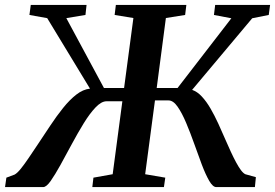

<svg xmlns="http://www.w3.org/2000/svg" viewBox="-48 -763 1121 783"><path d="M-27.5 0 -22 -38.5 11.5 -51Q22.5 -57 37 -75Q51.5 -93 69.2 -119.2Q87 -145.5 107 -175.5Q132 -213 157.5 -251.5Q183 -290 209.5 -323Q236 -356 263.2 -377.2Q290.5 -398.5 319 -401.5L144.5 -689L72 -702L77.5 -743H305L300.5 -702L222.5 -689L376 -404H458L496 -689.5L419.5 -702L424.5 -743H712L707 -702L628.5 -689.5L591 -404H676L895.5 -688.5L824.5 -702L829.5 -743H1053.5L1048 -702L980.5 -688.5L735.5 -396.5Q756.5 -389.5 775.2 -369.2Q794 -349 810.5 -320.5Q827 -292 842.2 -259Q857.5 -226 871.5 -193Q882.5 -167.5 893.5 -143.8Q904.5 -120 914.8 -101Q925 -82 934.5 -69.2Q944 -56.5 952.5 -52.5L995.5 -40.5L991.5 0H834Q820 0 805.2 -25.5Q790.5 -51 775.2 -91.2Q760 -131.5 744 -176.8Q728 -222 711 -262.2Q694 -302.5 676.2 -328Q658.5 -353.5 639 -353.5H584L544 -52.5L626 -38.5L620.5 0H328.5L333 -38.5L411.5 -52.5L451 -350H386.5Q365.5 -350 341.5 -324.8Q317.5 -299.5 293 -259.5Q268.5 -219.5 244.5 -174.8Q220.5 -130 198.5 -90.2Q176.5 -50.5 158.8 -25.2Q141 0 128 0Z"/></svg>

Font: Merriweather 48pt SemiBold
Style: Italic
Weight: 600
Italic angle: -7.8°
Designer: Eben Sorkin
Foundry: Eben Sorkin
Version: Version 2.101